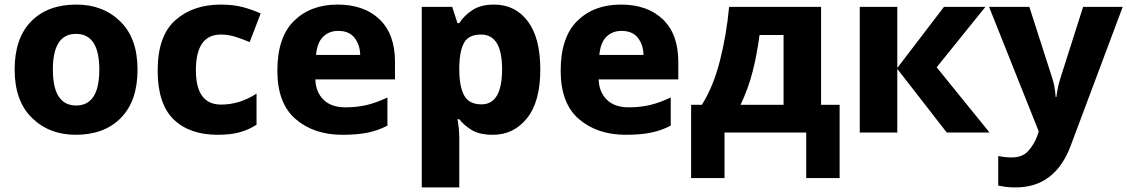

<svg xmlns="http://www.w3.org/2000/svg" viewBox="-20 -579 4926 839"><path d="M581 -275Q581 -412 505.5 -485.5Q430 -559 314 -559Q188 -559 116 -485.5Q44 -412 44 -275Q44 -138 119.5 -64Q195 10 311 10Q436 10 508.5 -64Q581 -138 581 -275ZM211 -275Q211 -431 312 -431Q414 -431 414 -275Q414 -118 313 -118Q211 -118 211 -275Z M931 10Q988 10 1027.5 -1Q1067 -12 1101 -34V-170Q1028 -122 946 -122Q836 -122 836 -272Q836 -428 945 -428Q976 -428 1006 -419Q1036 -410 1071 -395L1119 -520Q1085 -536 1042.5 -547.5Q1000 -559 945 -559Q823 -559 746 -490.5Q669 -422 669 -271Q669 -125 738.5 -57.5Q808 10 931 10Z M1455 -559Q1337 -559 1264.5 -487.5Q1192 -416 1192 -270Q1192 -127 1272 -58.5Q1352 10 1476 10Q1542 10 1587.5 0.5Q1633 -9 1673 -30V-153Q1627 -131 1584 -120.5Q1541 -110 1489 -110Q1428 -110 1394 -143Q1360 -176 1358 -232H1706V-309Q1706 -430 1638.5 -494.5Q1571 -559 1455 -559ZM1458 -444Q1506 -444 1529.5 -413.5Q1553 -383 1554 -339H1361Q1366 -393 1392 -418.5Q1418 -444 1458 -444Z M2082 -428Q2174 -428 2174 -277Q2174 -123 2084 -123Q2029 -123 2008 -162.5Q1987 -202 1987 -276V-292Q1989 -360 2009 -394Q2029 -428 2082 -428ZM2139 -559Q2081 -559 2044.5 -535Q2008 -511 1987 -478H1979L1956 -549H1823V240H1987V26Q1987 -16 1979 -58H1987Q2007 -32 2041 -11Q2075 10 2134 10Q2225 10 2283 -62.5Q2341 -135 2341 -275Q2341 -414 2286 -486.5Q2231 -559 2139 -559Z M2693 -559Q2575 -559 2502.5 -487.5Q2430 -416 2430 -270Q2430 -127 2510 -58.5Q2590 10 2714 10Q2780 10 2825.5 0.5Q2871 -9 2911 -30V-153Q2865 -131 2822 -120.5Q2779 -110 2727 -110Q2666 -110 2632 -143Q2598 -176 2596 -232H2944V-309Q2944 -430 2876.5 -494.5Q2809 -559 2693 -559ZM2696 -444Q2744 -444 2767.5 -413.5Q2791 -383 2792 -339H2599Q2604 -393 2630 -418.5Q2656 -444 2696 -444Z M3404 -426V-121H3216Q3250 -192 3269 -267Q3288 -342 3299 -426ZM3568 -549H3166Q3155 -428 3126 -314Q3097 -200 3047 -121H3000V199H3146V0H3503V199H3649V-121H3568Z M4105 -549H4286L4073 -285L4304 0H4117L3901 -278V0H3737V-549H3901V-282Z M4302 -549 4519 -5 4513 14Q4499 52 4473.5 80.5Q4448 109 4401 109Q4384 109 4368 107Q4352 105 4342 103V232Q4356 235 4374 237.5Q4392 240 4418 240Q4591 240 4659 57L4886 -549H4713L4614 -238Q4602 -201 4596 -155H4593Q4590 -202 4578 -238L4478 -549Z"/></svg>

Font: Noto Sans UI Extra
Style: Regular
Weight: 800
Designer: Monotype Design Team
Foundry: Monotype Imaging Inc.
Version: Version 1.901